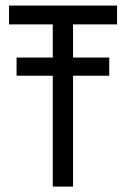

<svg xmlns="http://www.w3.org/2000/svg" viewBox="-20 -687 465 707"><path d="M13.2 -666.5H411.1V-597.2H249V-475.1H382.3V-408.2H249V0H174.3V-408.2H41V-475.1H174.3V-597.2H13.2Z"/></svg>

Font: NMS Futura Pro Book
Style: Regular
Weight: 400
Designer: Blend3rman
Version: Version 0.1